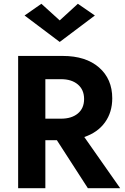

<svg xmlns="http://www.w3.org/2000/svg" viewBox="-20 -996 661 1016"><path d="M220 -368H303Q359 -368 392 -395.5Q425 -423 425 -472Q425 -521 392 -549Q359 -577 303 -577H220ZM220 -254V0H76V-700H312Q434 -700 504 -639Q574 -578 574 -476Q574 -402 535.5 -348.5Q497 -295 426 -271L616 0H445L281 -254ZM296 -888 392 -976 482 -914 296 -774 110 -914 199 -976Z"/></svg>

Font: Renner*
Style: Semi
Weight: 600
Version: Version 003.000 ; ttfautohint (v0.97) -l 8 -r 50 -G 200 -x 1